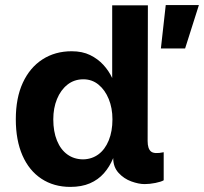

<svg xmlns="http://www.w3.org/2000/svg" viewBox="-20 -721 800 753"><path d="M706 -531H611L630 -701H760ZM424 -101Q410 -67 387.5 -41.5Q365 -16 332.5 -2Q300 12 256 12Q191 12 142.5 -20Q94 -52 68 -111.5Q42 -171 42 -253Q42 -337 69.5 -396.5Q97 -456 146.5 -488Q196 -520 261 -520Q303 -520 333.5 -505Q364 -490 385.5 -466.5Q407 -443 420 -415V-700H560L559 -168Q559 -138 572 -127Q585 -116 622 -124V-14Q612 -8 589.5 -3.5Q567 1 547 1Q524 1 495 -9.5Q466 -20 445 -43Q424 -66 424 -101ZM307 -96Q341 -97 366.5 -116Q392 -135 406.5 -170.5Q421 -206 421 -253Q421 -297 406.5 -332.5Q392 -368 366.5 -389Q341 -410 307 -410Q271 -410 244.5 -389Q218 -368 203.5 -332.5Q189 -297 189 -253Q189 -205 203.5 -169.5Q218 -134 244.5 -115Q271 -96 307 -96Z"/></svg>

Font: Inclusive Sans
Style: Bold
Weight: 700
Designer: Olivia King
Foundry: Olivia King
Version: Version 2.004